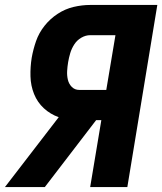

<svg xmlns="http://www.w3.org/2000/svg" viewBox="-50 -755 655 775"><path d="M-30 0H131L338 -270H359L314 0H464L585 -735H314Q281 -735 247 -727Q213 -719 182.5 -699Q152 -679 129.5 -650.5Q107 -622 95.5 -589Q84 -556 78 -522Q72 -485 73 -447Q74 -409 87.5 -375.5Q101 -342 127 -318Q153 -294 187 -282ZM270 -392Q252 -392 240 -404Q228 -416 224 -433Q220 -450 221 -468Q222 -486 225 -504Q228 -522 233.5 -540.5Q239 -559 250 -576Q261 -593 278.5 -603Q296 -613 314 -613H416L379 -392Z"/></svg>

Font: Iosevka Sparkle Heavy Oblique
Style: Regular
Weight: 900
Italic angle: -9°
Designer: Belleve Invis
Foundry: Belleve Invis
Version: Version 4.5.0; ttfautohint (v1.8.3)